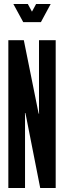

<svg xmlns="http://www.w3.org/2000/svg" viewBox="-20 -935 340 955"><path d="M21.5 0H104.5V-358L104 -373H106L109.5 -357.5L180 0H257V-735H174V-384L174.5 -369.5H172.5L170 -380.5L98.5 -735H21.5ZM95.5 -825H183.5L232 -915H159.5L139 -877L118.5 -915H46.5Z"/></svg>

Font: League Gothic SemiCondensed
Style: Regular
Weight: 400
Width: 4
Designer: The League of Moveable Type
Version: Version 1.600; ttfautohint (v1.8.3)